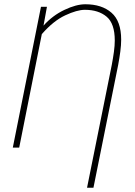

<svg xmlns="http://www.w3.org/2000/svg" viewBox="-20 -692 634 900"><path d="M388 188 504 -388Q510 -420 514 -449Q518 -478 518 -502Q518 -582 479.5 -614Q441 -646 378 -646Q341 -646 285.5 -620Q230 -594 176 -532L70 0H40L172 -660H200L184 -572Q226 -619 281.5 -645.5Q337 -672 380 -672Q457 -672 502.5 -632.5Q548 -593 548 -506Q548 -481 544 -450.5Q540 -420 534 -388L418 188Z"/></svg>

Font: Source Sans 3 ExtraLight ExtraLight
Style: Italic
Weight: 250
Italic angle: -11°
Version: Version 3.052;hotconv 1.1.0;makeotfexe 2.6.0